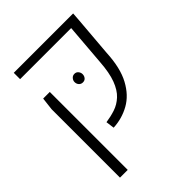

<svg xmlns="http://www.w3.org/2000/svg" viewBox="-215 -658 965 965"><g transform="rotate(-45 267.5 -175.0)"><path d="M218 0 212 -45Q247 -50 279 -60.5Q311 -71 337.5 -95.5Q364 -120 381 -165Q398 -210 403 -283L421 -505H58V-550H480L477 -508L459 -290Q454 -188 420 -125Q386 -62 333 -32.5Q280 -3 218 0ZM63 200V-286L71 -354H118V200ZM270 -331Q283 -331 290.5 -321.5Q298 -312 298 -301Q298 -288 290.5 -279Q283 -270 270 -270Q257 -270 249 -279Q241 -288 241 -301Q241 -312 249 -321.5Q257 -331 270 -331Z"/></g></svg>

Font: Assistant Light
Style: Regular
Weight: 300
Designer: Hebrew By Ben Nathan, Latin by Paul Hunt
Version: Version 3.000